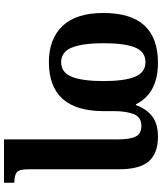

<svg xmlns="http://www.w3.org/2000/svg" viewBox="57 -646 829 984"><g transform="rotate(90 472.0 -154.5)"><path d="M695 -340Q695 -407 680 -435.5Q665 -464 626 -464Q580 -464 565 -424Q550 -384 550 -324V-270Q550 10 298 10Q181 10 114 -59.5Q47 -129 47 -270Q47 -549 302 -549Q459 -549 515 -436H519Q538 -489 576 -519Q614 -549 682 -549Q766 -549 807 -502.5Q848 -456 848 -349V116Q848 163 864.5 175Q881 187 915 187H917V240H695ZM299 -53Q353 -53 374.5 -108.5Q396 -164 396 -270Q396 -377 374 -431Q352 -485 299 -485Q245 -485 223.5 -431Q202 -377 202 -270Q202 -164 224 -108.5Q246 -53 299 -53Z"/></g></svg>

Font: Noto Serif
Style: Bold
Weight: 700
Designer: Monotype Design Team
Foundry: Monotype Imaging Inc.
Version: Version 2.014